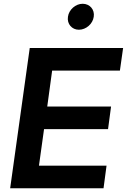

<svg xmlns="http://www.w3.org/2000/svg" viewBox="-20 -1000 674 1020"><path d="M34 0H530L546 -120H187L214 -314H554L570 -434H231L257 -625H617L634 -745H138ZM341 -911C335 -873 362 -842 399 -842C437 -842 473 -873 478 -911C484 -949 457 -980 419 -980C382 -980 346 -949 341 -911Z"/></svg>

Font: Mluvka Bold
Style: Italic
Weight: 700
Italic angle: -8°
Designer: Modified by Jiří Krblich, Original typeface by Gumpita Rahayu
Foundry: Gumpita Rahayu & Jiří Krblich
Version: Version 2.000;Glyphs 3.1.1 (3134)